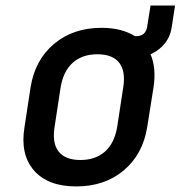

<svg xmlns="http://www.w3.org/2000/svg" viewBox="-20 -660 649 690"><path d="M254 10Q152 10 102 -47.5Q52 -105 68 -203L90 -347Q106 -445 174.5 -502.5Q243 -560 345 -560Q417 -560 465 -530H469Q504 -530 509 -565L521 -640H609L597 -562Q592 -528 571.5 -503Q551 -478 521 -465Q542 -416 532 -348L509 -203Q493 -105 424.5 -47.5Q356 10 254 10ZM269 -85Q323 -85 357 -115Q391 -145 401 -203L423 -347Q432 -405 408 -435Q384 -465 330 -465Q276 -465 242 -435Q208 -405 198 -347L176 -203Q167 -145 191 -115Q215 -85 269 -85Z"/></svg>

Font: NKDuy Mono SemiBold
Style: Italic
Weight: 600
Italic angle: -9°
Monospace: yes
Designer: NKDuy
Foundry: NKDuy
Version: Version 2.251; ttfautohint (v1.8.4.7-5d5b)